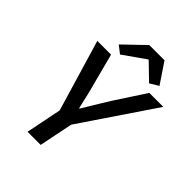

<svg xmlns="http://www.w3.org/2000/svg" viewBox="-236 -979 1107 1107"><g transform="rotate(45 318.0 -425.0)"><path d="M184 0 228 -218 98 -655H210L259 -468Q270 -429 280 -386Q290 -343 298 -307H302Q316 -330 332.5 -357.5Q349 -385 366.5 -413.5Q384 -442 400 -468L522 -655H636L333 -207L291 0ZM246 -692 200 -728 327 -850H451L535 -725L482 -693L385 -787H381Z"/></g></svg>

Font: Source Code Pro ExtraLight SemiBold
Style: Italic
Weight: 600
Italic angle: -11°
Monospace: yes
Version: Version 1.016;hotconv 1.0.116;makeotfexe 2.5.65601